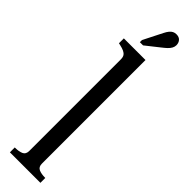

<svg xmlns="http://www.w3.org/2000/svg" viewBox="-322 -912 890 890"><g transform="rotate(45 123.0 -466.5)"><path d="M167 -747V-68Q167 -46 183 -39Q199 -32 224 -32H225V0H25V-32H28Q52 -32 68 -39Q84 -46 84 -68V-668Q84 -683 78.5 -691Q73 -699 62.5 -704Q52 -709 34 -713L25 -715V-747ZM137 -894 90 -801V-787H111L178 -840Q191 -850 200.5 -859Q210 -868 215 -877.5Q220 -887 220 -897Q220 -912 211 -922.5Q202 -933 184 -933Q174 -933 166 -929Q158 -925 151 -916.5Q144 -908 137 -894Z"/></g></svg>

Font: Roboto Serif 120pt ExtraCondensed
Style: Regular
Weight: 400
Width: 2
Designer: Greg Gazdowicz
Foundry: Commercial Type
Version: Version 1.008